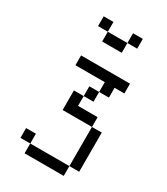

<svg xmlns="http://www.w3.org/2000/svg" viewBox="-213 -844 925 1062"><g transform="rotate(30 250.0 -312.5)"><path d="M437.5 -437.5V-500H125V-437.5H312.5V-375H250V-312.5H187.5Q187.5 -312.5 187.5 -187.5H375Q375 -187.5 375 62.5H125V125H375V62.5H437.5Q437.5 62.5 437.5 -187.5H375V-250H250V-312.5H312.5V-375H375V-437.5ZM375 -687.5V-750H312.5V-687.5H187.5V-625H312.5V-687.5ZM125 62.5V0H62.5V62.5ZM187.5 -687.5V-750H125V-687.5Z"/></g></svg>

Font: CalcUnifontExMono
Style: Regular
Weight: 500
Version: Version 15.0.06